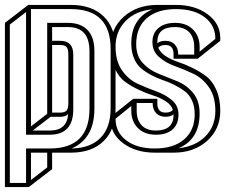

<svg xmlns="http://www.w3.org/2000/svg" viewBox="-20 -621 916 781"><path d="M0 140V-528L95 -601H268Q354 -601 402 -554Q450 -507 450 -422V-180Q450 -95 402 -47.5Q354 0 268 0H192V67L97 140ZM225 -438H192V-163H225Q243 -163 250.5 -171Q258 -179 258 -203V-398Q258 -422 250.5 -430Q243 -438 225 -438ZM225 -146H186L113 -90H182Q253 -90 257 -157Q247 -146 225 -146ZM172 60V0H106V111ZM86 -73V-572L20 -521V123H86V-17H182Q344 -17 344 -179V-413Q344 -511 256 -511H192V-455H225Q278 -455 278 -399V-176Q278 -73 182 -73ZM256 -528Q308 -528 336 -499Q364 -470 364 -413V-179Q364 -57 271 -17Q347 -18 388.5 -60Q430 -102 430 -180V-422Q430 -584 268 -584H106V-107L172 -158V-528Z M610 0Q533 0 481.5 -38Q430 -76 430 -134V-146L522 -219H620V-200Q620 -163 653 -163Q676 -163 683 -175Q676 -195 653.5 -209.5Q631 -224 603.5 -232.5Q576 -241 545 -255.5Q514 -270 488.5 -288.5Q463 -307 446.5 -344Q430 -381 430 -431Q430 -505 483.5 -553Q537 -601 620 -601H696Q773 -601 824.5 -563Q876 -525 876 -467V-455L784 -382H686V-401Q686 -438 653 -438Q633 -438 624 -427Q632 -407 654.5 -392.5Q677 -378 704.5 -369Q732 -360 762.5 -345Q793 -330 818 -311.5Q843 -293 859.5 -256.5Q876 -220 876 -170Q876 -96 822.5 -48Q769 0 686 0ZM792 -160Q792 -54 706 -18Q774 -25 815 -66Q856 -107 856 -170Q856 -229 829.5 -266.5Q803 -304 765.5 -321.5Q728 -339 690.5 -352.5Q653 -366 626.5 -389.5Q600 -413 600 -450Q600 -486 624.5 -507Q649 -528 692 -528Q738 -528 765 -501Q792 -474 792 -430V-411L856 -463Q856 -518 812.5 -551Q769 -584 696 -584Q619 -584 576.5 -546.5Q534 -509 534 -441Q534 -394 560.5 -365Q587 -336 625 -321Q663 -306 701 -290.5Q739 -275 765.5 -243Q792 -211 792 -160ZM614 -73Q568 -73 541 -100Q514 -127 514 -171V-190L450 -138Q450 -83 493.5 -50Q537 -17 610 -17Q686 -17 729 -54Q772 -91 772 -156Q772 -188 761 -212Q750 -236 732 -249.5Q714 -263 690.5 -275Q667 -287 643 -295Q619 -303 595.5 -315.5Q572 -328 554 -343Q536 -358 525 -384Q514 -410 514 -444Q514 -546 600 -583Q532 -577 491 -535.5Q450 -494 450 -431Q450 -372 476.5 -334.5Q503 -297 540.5 -280Q578 -263 615.5 -249.5Q653 -236 679.5 -213.5Q706 -191 706 -155Q706 -116 682 -94.5Q658 -73 614 -73ZM705 -399H770V-430Q770 -468 750 -489.5Q730 -511 692 -511Q620 -511 620 -451V-444L621 -446Q633 -455 653 -455Q677 -455 691 -440Q705 -425 705 -400ZM653 -146Q629 -146 615 -161Q601 -176 601 -201V-202H536V-171Q536 -133 556 -111.5Q576 -90 614 -90Q686 -90 686 -154V-157L685 -155Q673 -146 653 -146Z"/></svg>

Font: Imposible
Style: Regular
Weight: 400
Designer: Rodrigo Fuenzalida
Foundry: fragTYPE
Version: Version 1.000